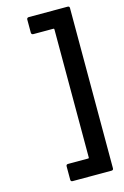

<svg xmlns="http://www.w3.org/2000/svg" viewBox="-137 -850 676 1046"><g transform="rotate(-15 200.5 -326.5)"><path d="M126 125V50Q126 39 137 39H251Q255 39 255 35V-688Q255 -693 251 -693H137Q132 -693 129 -696Q126 -699 126 -704V-779Q126 -783 129 -786Q132 -789 137 -789H356Q367 -789 367 -779V125Q367 136 356 136H137Q126 136 126 125Z"/></g></svg>

Font: Barlow GEO Semi Bold
Style: Regular
Weight: 600
Designer: Jeremy Tribby
Foundry: Tribby Type
Version: Version 1.408